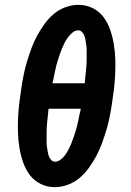

<svg xmlns="http://www.w3.org/2000/svg" viewBox="-20 -763 540 791"><path d="M206 8Q174 8 147 -5.5Q120 -19 102.5 -42.5Q85 -66 75 -95Q65 -124 60 -154.5Q55 -185 54 -216.5Q53 -248 54.5 -279.5Q56 -311 60 -343Q64 -375 69 -407Q73 -433 78.5 -459.5Q84 -486 92 -512Q100 -538 109.5 -564Q119 -590 132.5 -615Q146 -640 162.5 -663Q179 -686 200.5 -704.5Q222 -723 249 -733Q276 -743 303 -743Q335 -743 362 -729.5Q389 -716 406.5 -692.5Q424 -669 434 -640Q444 -611 449 -580.5Q454 -550 455 -518.5Q456 -487 454.5 -455.5Q453 -424 449 -392Q445 -360 440 -328Q436 -302 430.5 -275.5Q425 -249 417 -223Q409 -197 399.5 -171Q390 -145 376.5 -120Q363 -95 346.5 -72Q330 -49 308.5 -30.5Q287 -12 260 -2Q233 8 206 8ZM329 -420Q330 -430 331 -440Q332 -450 333 -459.5Q334 -469 335 -479Q336 -489 336.5 -499Q337 -509 337 -519Q337 -529 337 -538.5Q337 -548 337 -558Q337 -568 335.5 -577.5Q334 -587 332.5 -596.5Q331 -606 328 -614.5Q325 -623 318.5 -630.5Q312 -638 302 -638Q290 -638 279.5 -629.5Q269 -621 261 -610.5Q253 -600 247 -588.5Q241 -577 236 -565Q231 -553 227 -541Q223 -529 219 -517Q215 -505 212 -493Q209 -481 206.5 -468.5Q204 -456 201.5 -444Q199 -432 196 -420ZM207 -97Q219 -97 230 -105.5Q241 -114 248.5 -124.5Q256 -135 262 -146.5Q268 -158 273 -170Q278 -182 282 -194Q286 -206 290 -218Q294 -230 297 -242Q300 -254 302.5 -266.5Q305 -279 307.5 -291Q310 -303 313 -315H180Q179 -305 178 -295Q177 -285 176 -275.5Q175 -266 174 -256Q173 -246 172.5 -236Q172 -226 172 -216Q172 -206 172 -196.5Q172 -187 172 -177Q172 -167 173.5 -157.5Q175 -148 176.5 -138.5Q178 -129 181 -120.5Q184 -112 190.5 -104.5Q197 -97 207 -97Z"/></svg>

Font: Iosevka Term Curly Extrabold
Style: Italic
Weight: 800
Italic angle: -9°
Designer: Belleve Invis
Foundry: Belleve Invis
Version: Version 32.3.0